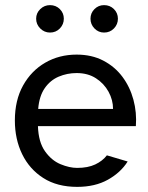

<svg xmlns="http://www.w3.org/2000/svg" viewBox="-20 -717 579 749"><path d="M281 12Q203 12 149 -22.5Q95 -57 66.5 -115.5Q38 -174 38 -247Q38 -326 70 -383.5Q102 -441 156.5 -472.5Q211 -504 279 -504Q338 -504 383 -480.5Q428 -457 457.5 -417.5Q487 -378 500.5 -328Q514 -278 510 -225H128Q130 -163 155.5 -127Q181 -91 216 -76.5Q251 -62 281 -62Q323 -62 351.5 -75.5Q380 -89 397 -111L478 -87Q451 -44 401 -16Q351 12 281 12ZM129 -292H421Q421 -327 403.5 -359Q386 -391 354.5 -411.5Q323 -432 279 -432Q242 -432 209 -418Q176 -404 154.5 -373Q133 -342 129 -292ZM175 -590Q153 -590 137 -606Q121 -622 121 -644Q121 -666 137 -681.5Q153 -697 175 -697Q198 -697 213.5 -681.5Q229 -666 229 -644Q229 -622 213.5 -606Q198 -590 175 -590ZM386 -590Q364 -590 348.5 -606Q333 -622 333 -644Q333 -666 348.5 -681.5Q364 -697 386 -697Q409 -697 424.5 -681.5Q440 -666 440 -644Q440 -622 424.5 -606Q409 -590 386 -590Z"/></svg>

Font: Atkinson Hyperlegible
Style: Regular
Weight: 400
Designer: Elliott Scott, Megan Eiswerth, Linus Boman, Theodore Petrosky
Foundry: Braille Institute
Version: Version 1.006; ttfautohint (v1.8.3)